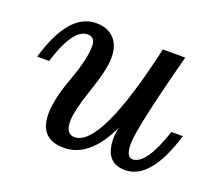

<svg xmlns="http://www.w3.org/2000/svg" viewBox="-92 -621 854 754"><g transform="rotate(20 335.5 -244.0)"><path d="M238.3 7.8Q136.2 7.8 136.2 -98.1Q136.2 -158.2 171.6 -254.6Q207 -351.1 207 -405.8Q207 -442.9 174.8 -442.9Q114.3 -442.9 67.9 -293H18.1Q77.6 -496.1 191.9 -496.1Q239.7 -496.1 266.8 -468Q293.9 -439.9 293.9 -387.7Q293.9 -339.4 260.3 -241.2Q226.6 -143.1 226.6 -99.6Q226.6 -45.9 263.2 -45.9Q372.6 -45.9 472.2 -488.3H565.9Q480.5 -165 480.5 -98.1Q480.5 -42 507.3 -42Q564 -42 614.7 -195.3H662.6Q601.1 7.8 494.1 7.8Q409.2 7.8 409.2 -94.2Q409.2 -118.7 415.5 -142.1Q346.7 7.8 238.3 7.8Z"/></g></svg>

Font: Munson
Style: Italic
Weight: 400
Italic angle: -12°
Designer: Paul James MIller
Foundry: High-Logic / Made with FontCreator
Version: Version 2.10;May 5, 2019;FontCreator 11.5.0.2430 64-bit